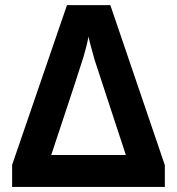

<svg xmlns="http://www.w3.org/2000/svg" viewBox="-20 -737 698 757"><path d="M27.8 -86.9 244.1 -716.8H415L629.9 -85.9V0H27.8ZM329.1 -592.8Q328.1 -585.4 323 -564.2Q317.9 -543 308.1 -509.3Q298.3 -475.6 182.1 -126H476.1L353 -501L347.7 -520Q330.1 -583 329.1 -592.8Z"/></svg>

Font: Zoram GWebM
Style: Bold
Weight: 700
Foundry: Ascender Corporation
Version: Version 1.000